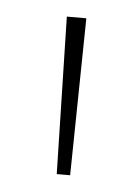

<svg xmlns="http://www.w3.org/2000/svg" viewBox="-33 -986 226 314"><g transform="rotate(5 80.5 -829.0)"><path d="M71 -700H93L97 -958H65Z"/></g></svg>

Font: Noto Sans Khmer UI ExtraCondensed Thin
Style: Regular
Weight: 100
Width: 2
Designer: Danh Hong and the Monotype Design Team
Foundry: Monotype Imaging Inc.
Version: Version 2.002